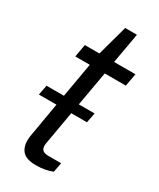

<svg xmlns="http://www.w3.org/2000/svg" viewBox="-177 -732 666 802"><g transform="rotate(30 156.0 -330.5)"><path d="M142.1 11.2Q97.2 11.2 78.1 -7.8Q59.1 -26.9 59.1 -62Q59.1 -75.2 62 -89.8L89.8 -251H4.9L14.2 -298.8H98.1L127 -464.8H57.1L67.9 -525.9H138.2L178.2 -671.9H234.9L209 -525.9H312L300.8 -464.8H199.2L169.9 -298.8H246.1L236.8 -251H161.1L136.2 -107.9Q131.8 -85.9 131.8 -79.1Q131.8 -63.5 140.1 -56.2Q148.4 -48.8 168 -48.8H229L220.2 -2.9Q184.6 11.2 142.1 11.2Z"/></g></svg>

Font: Archivo Light
Style: Italic
Weight: 300
Italic angle: -10°
Designer: Hector Gatti
Foundry: Omnibus-Type
Version: Version 2.001